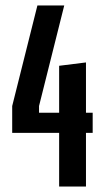

<svg xmlns="http://www.w3.org/2000/svg" viewBox="-20 -679 382 699"><path d="M122.1 -268.6H195.3V-439.5L293 -451.7V-268.6H317.4V-195.3H293V0H195.3V-195.3H24.4V-293L116.2 -659.2H213.9L122.1 -293Z"/></svg>

Font: Alegre Sans
Style: Regular
Weight: 400
Width: 3
Designer: GrandChaos9000
Version: Version 1.2.6 - August 1, 2014